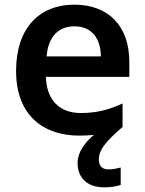

<svg xmlns="http://www.w3.org/2000/svg" viewBox="-20 -572 621 824"><path d="M404 113C404 76 426 41 506 -27V-128C447 -101 396 -87 326 -87C234 -87 180 -144 177 -242H535V-306C535 -461 445 -552 299 -552C149 -552 49 -452 49 -267C49 -82 161 10 320 10C343 10 364 9 383 7C344 39 313 82 313 127C313 191 354 232 427 232C457 232 478 228 498 222V147C486 150 467 155 445 155C420 155 404 141 404 113ZM299 -459C376 -459 412 -405 413 -330H180C187 -415 231 -459 299 -459Z"/></svg>

Font: Noto Sans Gunjala Gondi Semibold
Style: Regular
Weight: 400
Designer: Ek Type
Foundry: Ek Type
Version: Version 1.004